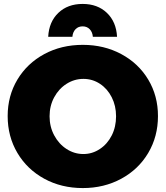

<svg xmlns="http://www.w3.org/2000/svg" viewBox="-20 -942 842 976"><path d="M783 -352Q783 -248 733.5 -164.5Q684 -81 596.5 -33.5Q509 14 401 14Q292 14 205 -33.5Q118 -81 68.5 -164.5Q19 -248 19 -352Q19 -455 68.5 -537.5Q118 -620 205 -667Q292 -714 401 -714Q509 -714 596.5 -667Q684 -620 733.5 -537.5Q783 -455 783 -352ZM232 -351Q232 -298 255.5 -254Q279 -210 318.5 -184.5Q358 -159 404 -159Q449 -159 487.5 -184.5Q526 -210 548 -253.5Q570 -297 570 -351Q570 -404 548 -447.5Q526 -491 488 -516Q450 -541 404 -541Q358 -541 318.5 -516Q279 -491 255.5 -447.5Q232 -404 232 -351ZM225 -755Q229 -831 276.5 -876.5Q324 -922 400 -922Q476 -922 523.5 -876.5Q571 -831 575 -755H452Q450 -779 436 -793.5Q422 -808 400 -808Q378 -808 364 -793.5Q350 -779 348 -755Z"/></svg>

Font: #9Slide03 Montserrat ExtraBold
Style: Regular
Weight: 800
Designer: Julieta Ulanovsky
Foundry: Julieta Ulanovsky
Version: Version 6.001